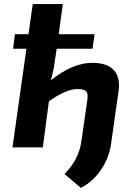

<svg xmlns="http://www.w3.org/2000/svg" viewBox="-20 -720 642 938"><path d="M257 -482 249 -430Q243 -378 228 -327Q334 -413 431 -413Q504 -413 536.5 -377Q569 -341 559 -273L523 -20Q514 49 474.5 108Q435 167 375 198L295 130Q364 61 377 -26L407 -234Q411 -264 400.5 -274.5Q390 -285 358 -285Q303 -285 219 -225L189 0H41L109 -482H44L53 -553H119L140 -700H287L267 -553H442L432 -482Z"/></svg>

Font: Ezarion
Style: Bold Italic
Weight: 700
Italic angle: -8°
Designer: Natanael Gama
Version: Version 1.001;PS 001.001;hotconv 1.0.70;makeotf.lib2.5.58329